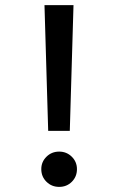

<svg xmlns="http://www.w3.org/2000/svg" viewBox="-20 -720 490 751"><path d="M168.5 -208 154 -700H267.5L253 -208ZM141.5 -58.5Q141.5 -87 161.8 -107Q182 -127 211.5 -127Q240.5 -127 260.8 -107Q281 -87 281 -58.5Q281 -29 261 -9Q241 11 211.5 11Q182 11 161.8 -9Q141.5 -29 141.5 -58.5Z"/></svg>

Font: League Mono Condensed Medium
Style: Regular
Weight: 500
Width: 1
Designer: Tyler Finck
Foundry: The League of Moveable Type / Tyler Finck
Version: Version 2.210